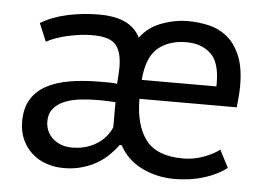

<svg xmlns="http://www.w3.org/2000/svg" viewBox="-43 -567 882 635"><g transform="rotate(5 398.0 -250.0)"><path d="M211 -62Q239 -62 261 -69.5Q283 -77 299 -88.5Q315 -100 325.5 -114Q336 -128 341 -141V-224Q327 -225 312.5 -225.5Q298 -226 284 -226Q253 -226 223.5 -222.5Q194 -219 171.5 -209.5Q149 -200 135.5 -183.5Q122 -167 122 -142Q122 -107 147 -84.5Q172 -62 211 -62ZM367 -84Q354 -66 337 -49.5Q320 -33 298.5 -20.5Q277 -8 249.5 0Q222 8 189 8Q157 8 129.5 -2Q102 -12 82 -30.5Q62 -49 50.5 -75Q39 -101 39 -134Q39 -178 57 -207.5Q75 -237 107.5 -254.5Q140 -272 185.5 -279.5Q231 -287 286 -287Q300 -287 313.5 -287Q327 -287 341 -285Q342 -300 343 -313.5Q344 -327 344 -339Q344 -394 322 -416.5Q300 -439 242 -438Q225 -438 205.5 -435.5Q186 -433 165.5 -428.5Q145 -424 126.5 -417.5Q108 -411 94 -403L69 -463Q107 -486 157.5 -497Q208 -508 263 -508Q368 -508 399 -443Q425 -479 469 -495.5Q513 -512 557 -512Q591 -512 625 -504.5Q659 -497 686 -475.5Q713 -454 730 -415Q747 -376 747 -313Q747 -297 745.5 -279.5Q744 -262 742 -242H419Q419 -155 455.5 -106.5Q492 -58 580 -58Q615 -58 648.5 -70.5Q682 -83 700 -98L730 -40Q700 -16 654.5 -2Q609 12 558 12Q497 12 447.5 -13Q398 -38 374 -84ZM558 -442Q499 -442 463 -411Q427 -380 421 -305H669V-317Q669 -385 638.5 -413.5Q608 -442 558 -442Z"/></g></svg>

Font: PT Sans
Style: Regular
Weight: 400
Version: Version 2.003W OFL; ttfautohint (v1.6)